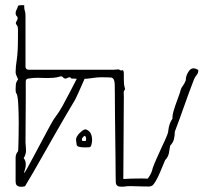

<svg xmlns="http://www.w3.org/2000/svg" viewBox="-20 -717 782 738"><path d="M439 0Q434 0 429.5 -4.5Q425 -9 425 -18Q425 -19 424.5 -43Q424 -67 424 -105.5Q424 -144 423 -188.5Q422 -233 422 -275Q422 -317 421.5 -349Q421 -381 421 -393Q420 -418 406.5 -419Q393 -420 368 -420Q354 -420 334.5 -417Q315 -414 305 -414Q295 -392 283 -364Q271 -336 260 -319Q249 -301 231 -270Q213 -239 191.5 -201.5Q170 -164 148.5 -126Q127 -88 108 -55Q89 -22 76 -1Q76 -1 67 0.5Q58 2 49 -1.5Q40 -5 40 -20V-111Q40 -125 49 -135Q50 -136 50.5 -152Q51 -168 51.5 -193.5Q52 -219 52 -246Q52 -285 50 -318.5Q48 -352 43 -358Q41 -360 40.5 -365Q40 -370 40 -374Q40 -384 41 -393Q42 -402 49 -411Q50 -413 45 -422.5Q40 -432 40 -439Q40 -460 44.5 -488Q49 -516 49 -574V-605Q49 -616 43.5 -622Q38 -628 44 -636Q48 -643 48 -647Q48 -652 44 -655.5Q40 -659 40 -666Q40 -674 44 -680.5Q48 -687 49 -694Q52 -697 59 -697Q66 -697 73 -697Q73 -683 74.5 -678.5Q76 -674 77 -669.5Q78 -665 78 -651V-461Q78 -449 91 -449H417Q425 -449 431 -450Q437 -451 439 -449Q444 -445 450 -447Q456 -449 456 -432V-410Q456 -403 456.5 -395.5Q457 -388 461 -374Q455 -367 455.5 -360Q456 -353 456 -346L454 -29Q467 -30 487 -30.5Q507 -31 524 -31Q541 -31 546 -30Q548 -29 556 -42.5Q564 -56 567 -71Q572 -85 581 -105.5Q590 -126 599.5 -146.5Q609 -167 615 -180Q619 -189 623 -199Q627 -209 627 -216Q630 -243 643 -261Q642 -273 648 -293Q654 -313 661.5 -332.5Q669 -352 672 -362Q675 -377 682 -386Q689 -395 694 -408Q694 -428 707 -445Q720 -462 742 -448Q743 -437 736 -429Q729 -421 725 -410Q706 -361 688.5 -311Q671 -261 652 -211Q652 -196 648.5 -182Q645 -168 634 -157Q632 -142 629 -127.5Q626 -113 615 -102Q604 -76 595.5 -55.5Q587 -35 578 -20Q570 -6 564 -3Q558 0 552 0Q546 0 525.5 -0.5Q505 -1 485.5 -1.5Q466 -2 461 0Q459 0 452.5 0.5Q446 1 440 0ZM72 -52Q74 -51 84.5 -70Q95 -89 110.5 -118Q126 -147 142.5 -178Q159 -209 172.5 -234Q186 -259 194 -269Q206 -284 221 -311Q236 -338 250.5 -366.5Q265 -395 275 -414Q267 -415 255 -415Q251 -420 247 -420Q244 -420 239.5 -417.5Q235 -415 232 -415Q226 -415 222 -420Q218 -425 211 -423Q198 -419 185.5 -418Q173 -417 162 -417Q152 -417 142.5 -417.5Q133 -418 123 -418Q107 -418 89 -415Q79 -414 79 -404Q79 -374 79 -334Q79 -294 78.5 -251.5Q78 -209 78 -171Q78 -164 79 -155.5Q80 -147 80 -139Q80 -132 78 -124.5Q76 -117 71 -109Q79 -100 79 -86Q79 -77 77.5 -71.5Q76 -66 72 -52ZM323 -151Q319 -151 308 -150.5Q297 -150 287 -152Q277 -154 275 -159Q274 -167 272.5 -177Q271 -187 279 -197Q283 -204 295 -213.5Q307 -223 314 -218Q334 -209 334 -178Q334 -171 331.5 -161Q329 -151 323 -151ZM308 -175Q310 -175 310.5 -178Q311 -181 311 -183Q311 -191 307 -194Q305 -196 301.5 -192.5Q298 -189 297 -187Q295 -185 295 -182.5Q295 -180 295 -177Q296 -175 301.5 -175Q307 -175 308 -175Z"/></svg>

Font: Sankofa Display
Style: Regular
Weight: 400
Designer: Batsirai Madzonga
Foundry: Batsirai Madzonga
Version: Version 1.000; ttfautohint (v1.8.4.7-5d5b)